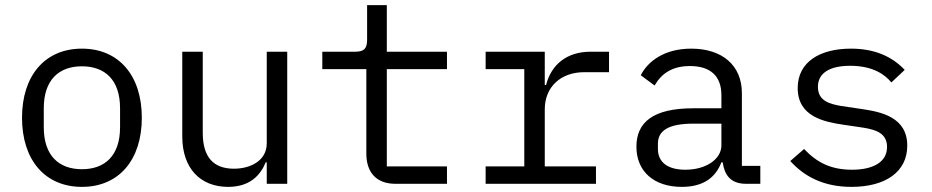

<svg xmlns="http://www.w3.org/2000/svg" viewBox="-20 -718 3640 750"><path d="M300 12C445 12 534 -94 534 -258C534 -422 445 -528 300 -528C155 -528 66 -422 66 -258C66 -94 155 12 300 12ZM300 -57C211 -57 151 -109 151 -221V-295C151 -407 211 -459 300 -459C389 -459 449 -407 449 -295V-221C449 -109 389 -57 300 -57Z M1022 0H1102V-516H1022V-158C1022 -90 958 -59 894 -59C814 -59 772 -104 772 -199V-516H692V-185C692 -60 763 12 871 12C956 12 997 -33 1018 -84H1022Z M1726 0V-68H1491V-448H1726V-516H1491V-698H1414V-563C1414 -528 1402 -516 1367 -516H1239V-448H1411V-118C1411 -49 1446 0 1525 0Z M1877 0H2308V-68H2108V-291C2108 -378 2170 -436 2262 -436H2359V-516H2287C2195 -516 2134 -467 2113 -386H2108V-516H1877V-448H2028V-68H1877Z M2950 0V-70H2878V-354C2878 -463 2801 -528 2680 -528C2575 -528 2510 -478 2483 -424L2537 -384C2564 -431 2606 -460 2675 -460C2754 -460 2798 -422 2798 -346V-295H2688C2532 -295 2466 -241 2466 -145C2466 -48 2535 12 2643 12C2727 12 2775 -24 2798 -84H2803C2810 -36 2832 0 2895 0ZM2657 -55C2590 -55 2550 -83 2550 -136V-157C2550 -208 2592 -235 2688 -235H2798V-150C2798 -97 2739 -55 2657 -55Z M3306 12C3438 12 3524 -46 3524 -149C3524 -261 3421 -281 3347 -292L3266 -304C3220 -312 3175 -324 3175 -379C3175 -432 3220 -461 3301 -461C3392 -461 3438 -425 3462 -396L3514 -445C3465 -497 3397 -528 3304 -528C3184 -528 3096 -477 3096 -374C3096 -262 3200 -242 3273 -231L3354 -219C3401 -211 3445 -198 3445 -144C3445 -83 3388 -55 3308 -55C3225 -55 3170 -84 3121 -136L3067 -89C3122 -28 3198 12 3306 12Z"/></svg>

Font: IBM Mono
Style: Regular
Weight: 400
Monospace: yes
Designer: Mike Abbink, Paul van der Laan, Pieter van Rosmalen
Foundry: Bold Monday
Version: Version 2.3